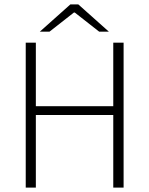

<svg xmlns="http://www.w3.org/2000/svg" viewBox="-20 -853 679 873"><path d="M97 0V-659H143V-370H495V-659H542V0H495V-330H143V0ZM161 -709 300 -833H336L475 -709H431L320 -796H316L205 -709Z"/></svg>

Font: Mada Light
Style: Regular
Weight: 300
Designer: Khaled Hosny
Version: Version 1.5